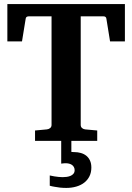

<svg xmlns="http://www.w3.org/2000/svg" viewBox="-20 -691 649 942"><path d="M428.2 130.9Q428.2 155.3 418.9 173.8Q409.7 192.4 393.3 205.1Q377 217.8 354.2 224.4Q331.5 231 305.2 231Q289.6 231 274.9 229.5Q260.3 228 249 225.6Q235.8 223.6 224.1 220.2V169.9Q235.4 172.4 246.6 174.3Q256.3 175.8 267.1 177Q277.8 178.2 287.1 178.2Q296.9 178.2 307.4 176.8Q317.9 175.3 326.4 171.6Q335 168 340.6 161.1Q346.2 154.3 346.2 144Q346.2 135.3 342.5 128.7Q338.9 122.1 332.8 117.9Q326.7 113.8 318.8 111.8Q311 109.9 302.2 109.9Q299.3 109.9 295.7 110.1Q292 110.4 288.6 110.8Q284.7 111.3 280.3 111.8V0H151.9V-50.8L210 -56.2Q219.2 -57.1 226.1 -62.7Q232.9 -68.4 232.9 -78.1V-610.8H121.1Q107.4 -610.8 106 -599.1L87.9 -487.8H16.1V-670.9H592.8V-487.8H520L502 -599.1Q500.5 -610.8 487.8 -610.8H376V-78.1Q376 -68.4 382.6 -62.7Q389.2 -57.1 397.9 -56.2L457 -50.8V0H330.1V54.2Q331.5 54.7 333.5 54.7Q335.9 55.2 344.2 55.2Q361.3 55.2 376.7 59.6Q392.1 64 403.6 73.2Q415 82.5 421.6 96.9Q428.2 111.3 428.2 130.9Z"/></svg>

Font: Charis SIL Afr
Style: Bold
Weight: 700
Foundry: SIL International
Version: Version 5.000